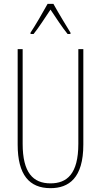

<svg xmlns="http://www.w3.org/2000/svg" viewBox="-20 -970 526 1000"><path d="M258 -950H228C204 -906 160 -831 139 -800V-793H155C182 -826 218 -883 243 -920C270 -880 304 -827 332 -793H347V-800C335 -819 284 -903 258 -950ZM414 -217V-714H388V-221C388 -63 328 -15 243 -15C152 -15 98 -71 98 -221V-714H72V-217C72 -59 133 10 243 10C338 10 414 -42 414 -217Z"/></svg>

Font: Noto Sans Devanagari UI ExtraCondensed Thin
Style: Regular
Weight: 100
Width: 2
Designer: Jelle Bosma - Monotype Design Team
Foundry: Monotype Imaging Inc.
Version: Version 2.004